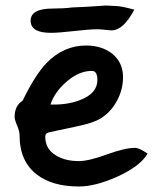

<svg xmlns="http://www.w3.org/2000/svg" viewBox="-20 -624 559 696"><path d="M33 -200Q33 -241 62 -259Q107 -352 149 -396Q211 -459 292 -459Q348 -459 386 -430Q426 -398 426 -344Q426 -300 404.5 -259.5Q383 -219 347 -196Q319 -178 255 -165Q159 -145 157 -144Q144 -141 144 -129Q144 -83 184 -60Q217 -40 266 -40Q301 -40 367 -64Q433 -88 469 -88Q485 -88 515 -67Q488 -21 404 17Q325 52 266 52Q170 52 114 9Q51 -39 51 -133Q51 -148 42 -169Q33 -190 33 -200ZM163 -245H170Q227 -244 272 -262Q333 -286 333 -334Q333 -367 313 -367Q267 -367 222.5 -329Q178 -291 163 -245ZM334 -518Q305 -518 249 -511.5Q193 -505 164 -505Q91 -505 91 -549Q91 -593 171 -593Q211 -593 241 -597Q281 -598 364 -604Q395 -602 402 -602Q419 -602 467 -589Q427 -514 385 -514Q377 -514 360 -516Q343 -518 334 -518Z"/></svg>

Font: Wortlaut AH
Style: SemiBold
Weight: 600
Designer: Andreas Höfeld
Foundry: Fontgrube AH
Version: Version 2.59